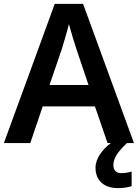

<svg xmlns="http://www.w3.org/2000/svg" viewBox="-20 -737 711 989"><path d="M534 0H551C508 32 472 79 472 127C472 191 514 232 587 232C617 232 638 228 658 222V147C646 150 626 155 605 155C580 155 564 141 564 113C564 76 589 43 634 0H670L408 -717H262L0 0H136L200 -189H469ZM374 -483 436 -299H235L298 -483C305 -506 325 -572 335 -613C344 -578 365 -510 374 -483Z"/></svg>

Font: Noto Sans Myanmar SemiBold
Style: Regular
Weight: 600
Designer: Monotype Design Team
Foundry: Monotype Imaging Inc.
Version: Version 2.107